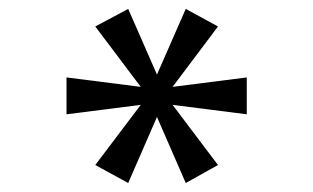

<svg xmlns="http://www.w3.org/2000/svg" viewBox="-20 -742 696 427"><path d="M528.8 -487.8 363.8 -508.8 464.8 -375 393.1 -335 329.1 -481.9 265.1 -335 191.9 -375 293 -508.8 127.9 -487.8V-569.8L293 -548.8L191.9 -683.1L265.1 -722.2L329.1 -576.2L393.1 -722.2L464.8 -683.1L363.8 -548.8L528.8 -569.8Z"/></svg>

Font: Perun
Style: Regular
Weight: 400
Version: Version 1.0000